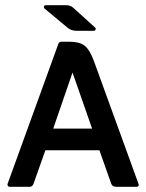

<svg xmlns="http://www.w3.org/2000/svg" viewBox="-20 -716 561 736"><path d="M151 -683Q147 -687 148.5 -691.5Q150 -696 155 -696H235Q250 -696 261 -686L345 -610Q348 -607 346.5 -602.5Q345 -598 339 -598H273Q254 -598 240 -609ZM154 -140 109 -13Q105 0 94 0H17Q12 0 10 -3.5Q8 -7 9 -11L203 -546Q206 -556 215 -556H248Q284 -556 304 -541Q324 -526 340 -482L511 -11Q513 -7 511 -3.5Q509 0 504 0H425Q410 0 406 -13L361 -140ZM184 -223H333L258 -438Z"/></svg>

Font: Zain
Style: Bold
Weight: 700
Designer: Zain,Boutros
Foundry: Mobile Telecommunications Company (Zain), 2024
Version: Version 1.50; ttfautohint (v1.8.4)